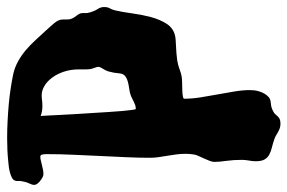

<svg xmlns="http://www.w3.org/2000/svg" viewBox="-161 -562 813 543"><g transform="rotate(-90 245.5 -290.5)"><path d="M497.1 -402.8Q497.1 -392.6 493.7 -387Q490.2 -381.3 487.8 -372.1Q482.9 -350.6 479.2 -323.5Q475.6 -296.4 469 -271.2Q462.4 -246.1 450.4 -226.8Q438.5 -207.5 417 -202.1Q411.6 -200.7 403.6 -200.2Q395.5 -199.7 386 -199.2Q376.5 -198.7 366.2 -198Q356 -197.3 346.2 -195.8Q332 -193.4 320.6 -189Q309.1 -184.6 299.8 -183.1Q292 -182.1 281.2 -181.9Q270.5 -181.6 261 -181.4Q251.5 -181.2 244.6 -179.9Q237.8 -178.7 237.8 -175.8Q237.8 -153.8 241.7 -129.6Q245.6 -105.5 250 -81.3Q254.4 -57.1 258.3 -33.9Q262.2 -10.7 262.2 9.8Q262.2 15.1 261.5 22Q260.7 28.8 258.5 36.1Q256.3 43.5 252.2 50.8Q248 58.1 241.2 64Q234.9 68.4 223.6 69.1Q212.4 69.8 201.2 76.2Q196.3 78.6 193.6 82Q190.9 85.4 187.7 88.6Q184.6 91.8 180.2 94Q175.8 96.2 167 96.2Q159.7 96.2 154.3 94.2Q148.9 92.3 144 89.6Q139.2 86.9 134.5 84Q129.9 81.1 124 79.1Q111.3 74.7 100.1 72Q88.9 69.3 80.1 64.7Q71.3 60.1 66.2 51.5Q61 43 61 25.9Q61 17.1 63 6.8Q64.9 -3.4 64.9 -13.2Q64.9 -36.6 62 -57.4Q59.1 -78.1 59.1 -90.8Q59.1 -96.7 62.3 -104.7Q65.4 -112.8 69.3 -121.1Q73.2 -129.4 76.4 -136.7Q79.6 -144 80.1 -148.9Q81.1 -155.3 81.5 -160.6Q82 -166 82 -171.9Q82 -185.1 80.3 -198.2Q78.6 -211.4 76.4 -224.1Q74.2 -236.8 72.5 -249Q70.8 -261.2 70.8 -272.9Q70.8 -306.2 72.5 -342Q74.2 -377.9 75.9 -414.8Q77.6 -451.7 79.3 -489.5Q81.1 -527.3 81.1 -564.9Q81.1 -573.2 79.8 -578.1Q78.6 -583 73.2 -583Q68.8 -583 63.2 -581.5Q57.6 -580.1 51 -578.6Q44.4 -577.1 38.1 -575.7Q31.7 -574.2 25.9 -574.2Q21 -574.2 19 -575.2Q17.1 -575.7 12.9 -578.1Q8.8 -580.6 4.6 -584Q0.5 -587.4 -2.7 -591.6Q-5.9 -595.7 -5.9 -600.1Q-5.9 -606 -2.2 -613.3Q1.5 -620.6 2.9 -627.9Q5.9 -639.2 5.1 -646Q4.4 -652.8 8.8 -659.2Q12.7 -663.1 19.8 -665.8Q26.9 -668.5 34.7 -670.2Q42.5 -671.9 50 -672.6Q57.6 -673.3 62 -673.8Q90.3 -676.8 127 -676.8Q150.4 -676.8 175 -675.5Q199.7 -674.3 223.4 -672.1Q247.1 -669.9 269 -666.5Q291 -663.1 309.1 -659.2Q327.6 -654.8 344.2 -645.5Q360.8 -636.2 375.5 -623.8Q390.1 -611.3 403.3 -596.9Q416.5 -582.5 429.2 -568.8Q435.5 -561.5 441.4 -555.2Q447.3 -548.8 451.9 -543.2Q456.5 -537.6 459.2 -531.7Q461.9 -525.9 461.9 -519V-507.8Q461.9 -500 463.9 -495.1Q465.8 -490.2 468.3 -486.6Q470.7 -482.9 473.6 -479.2Q476.6 -475.6 479 -470.2Q480.5 -465.3 480 -457.5Q479.5 -449.7 481.9 -442.9Q485.8 -429.2 491.5 -420.7Q497.1 -412.1 497.1 -402.8ZM328.1 -418Q328.1 -422.4 324.5 -431.4Q320.8 -440.4 320.8 -453.1V-473.1Q320.8 -497.1 314.2 -516.6Q307.6 -536.1 297.1 -550Q286.6 -564 273.7 -571.5Q260.7 -579.1 248 -579.1Q240.2 -579.1 233.2 -578.1Q226.1 -577.1 216.8 -577.1Q210.9 -577.1 203.9 -578.1Q196.8 -579.1 189 -582Q189.5 -576.7 190.2 -562.5Q190.9 -548.3 191.9 -528.3Q192.9 -508.3 194.3 -484.6Q195.8 -460.9 197.3 -437Q198.7 -413.1 200.2 -390.6Q201.7 -368.2 203.1 -351.1Q204.6 -334 206.1 -323.5Q207.5 -313 209 -313Q214.8 -313 220 -314.7Q225.1 -316.4 229.7 -318.8Q234.4 -321.3 239.3 -323.7Q244.1 -326.2 250 -328.1Q255.9 -330.1 263.2 -331.1Q270.5 -332 277.8 -333.5Q285.2 -335 291.7 -337.4Q298.3 -339.8 303.2 -344.2Q309.1 -350.1 309.8 -361.8Q310.5 -373.5 314.9 -390.1Q317.4 -398.4 322.3 -405.5Q327.1 -412.6 328.1 -418Z"/></g></svg>

Font: Freckle Face
Style: Regular
Weight: 400
Designer: Astigmatic (AOETI)
Foundry: Astigmatic (AOETI)
Version: Version 1.000